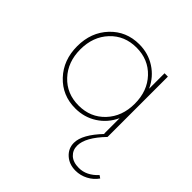

<svg xmlns="http://www.w3.org/2000/svg" viewBox="-190 -637 1047 1047"><g transform="rotate(45 333.5 -113.0)"><path d="M300.8 14.6Q200.7 14.6 134.5 -55.7Q68.4 -126 68.4 -232.9Q68.4 -339.8 134.5 -409.9Q200.7 -480 300.8 -480Q370.1 -480 425.5 -444.3Q481 -408.7 509.8 -346.2V-465.3H535.6V0Q451.7 86.9 451.7 150.9Q451.7 185.5 475.8 208Q500 230.5 544.4 230.5Q603.5 230.5 651.9 177.7L667.5 188.5Q646.5 218.8 612.8 236.3Q579.1 253.9 542 253.9Q492.7 253.9 460.4 224.6Q428.2 195.3 428.2 152.3Q428.2 88.4 512.7 0H509.8V-119.1Q481 -56.6 425.5 -21Q370.1 14.6 300.8 14.6ZM512.7 -232.9Q512.7 -331.1 453.6 -393.8Q394.5 -456.5 302.7 -456.5Q210.9 -456.5 151.9 -393.6Q92.8 -330.6 92.8 -232.9Q92.8 -135.3 151.9 -72.3Q210.9 -9.3 302.7 -9.3Q394.5 -9.3 453.6 -72.3Q512.7 -135.3 512.7 -232.9Z"/></g></svg>

Font: Spartan MB Thin
Style: Regular
Weight: 100
Designer: Matt Bailey, Mirko Velimirovic
Foundry: Matt Bailey
Version: Version 1.005